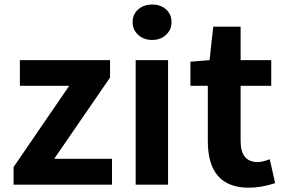

<svg xmlns="http://www.w3.org/2000/svg" viewBox="-20 -830 1274 863"><path d="M41 0V-79.1L291 -444.3H69.3V-559.6H474.6V-481.4L223.6 -116.2H483.4V0Z M589.8 0V-559.6H735.4V0ZM664.1 -650.4Q626 -650.4 601.1 -673.3Q576.2 -696.3 576.2 -730.5Q576.2 -765.6 601.1 -787.6Q626 -809.6 664.1 -809.6Q702.1 -809.6 726.6 -787.6Q751 -765.6 751 -730.5Q751 -696.3 726.1 -673.3Q701.2 -650.4 664.1 -650.4Z M1098.6 13.7Q914.1 13.7 914.1 -196.3V-444.3H835.9V-552.7L921.9 -559.6L938.5 -710H1061.5V-559.6H1199.2V-444.3H1061.5V-196.3Q1061.5 -101.6 1137.7 -101.6Q1160.2 -101.6 1192.4 -114.3L1216.8 -6.8Q1153.3 13.7 1098.6 13.7Z"/></svg>

Font: Bpmf Zihi Sans Bold
Style: Bold
Weight: 700
Foundry: But Ko
Version: Version 1.320